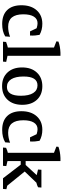

<svg xmlns="http://www.w3.org/2000/svg" viewBox="594 -1178 594 1821"><g transform="rotate(90 890.5 -268.0)"><path d="M208 7.8Q122.1 7.8 76.2 -39.6Q30.3 -86.9 30.3 -174.8Q30.3 -265.6 77.9 -319.3Q125.5 -373 206.1 -373Q265.1 -373 311 -346.7Q314.9 -328.1 316.9 -304.9Q318.8 -281.7 317.4 -256.3H278.3L238.3 -340.3L280.3 -303.7Q261.7 -314.9 240.2 -321.3Q218.8 -327.6 200.7 -327.6Q160.2 -327.6 138.2 -292.7Q116.2 -257.8 116.2 -192.9Q116.2 -48.8 233.9 -48.8Q280.8 -48.8 329.1 -66.9L325.7 -21Q278.8 7.8 208 7.8Z M431.6 -2.9V-504.9L509.8 -490.7V-2.9ZM376 0 378.4 -29.3Q391.6 -34.7 407 -39.3Q422.4 -43.9 440.9 -48.3L431.6 -12.2V-79.1H509.8V-12.2L502 -44.4L567.4 -30.3L564.9 0ZM431.6 -436.5V-497.6L439 -480.5L373 -506.3L375 -525.9Q420.9 -542.5 480.5 -544.9H509.8V-460.9Z M796.9 8.8Q715.8 8.8 668 -42.5Q620.1 -93.8 620.1 -181.2Q620.1 -269 668.5 -321Q716.8 -373 798.3 -373Q879.4 -373 927 -321.3Q974.6 -269.5 974.6 -182.6Q974.6 -94.7 926.5 -43Q878.4 8.8 796.9 8.8ZM805.2 -37.1Q888.7 -37.1 888.7 -169.4Q888.7 -245.6 862.8 -286.4Q836.9 -327.1 789.6 -327.1Q706.1 -327.1 706.1 -194.8Q706.1 -118.7 731.9 -77.9Q757.8 -37.1 805.2 -37.1Z M1212.9 7.8Q1127 7.8 1081.1 -39.6Q1035.2 -86.9 1035.2 -174.8Q1035.2 -265.6 1082.8 -319.3Q1130.4 -373 1210.9 -373Q1270 -373 1315.9 -346.7Q1319.8 -328.1 1321.8 -304.9Q1323.7 -281.7 1322.3 -256.3H1283.2L1243.2 -340.3L1285.2 -303.7Q1266.6 -314.9 1245.1 -321.3Q1223.6 -327.6 1205.6 -327.6Q1165 -327.6 1143.1 -292.7Q1121.1 -257.8 1121.1 -192.9Q1121.1 -48.8 1238.8 -48.8Q1285.6 -48.8 1334 -66.9L1330.6 -21Q1283.7 7.8 1212.9 7.8Z M1429.7 -2.9V-514.6H1507.8V-2.9ZM1466.3 -168V-214.8H1562.5V-168ZM1671.4 0 1533.7 -179.2V-202.6L1660.6 -340.3L1648.9 -317.9L1588.4 -332L1590.8 -364.3H1759.3L1756.8 -333Q1745.1 -326.2 1731.2 -321.8Q1717.3 -317.4 1703.1 -314L1733.4 -337.9L1593.8 -191.9L1591.3 -225.6L1750 -29.8L1715.3 -46.4L1774.9 -32.2L1772.5 0ZM1379.9 0 1382.3 -29.3Q1396.5 -36.1 1410.6 -40.5Q1424.8 -44.9 1439 -48.3L1429.7 -12.2V-79.1H1507.8V-12.2L1500 -44.4L1555.7 -31.2L1553.2 0ZM1429.7 -436.5V-497.6L1437 -480.5L1371.1 -506.3L1373 -525.9Q1418.9 -542.5 1478.5 -544.9H1507.8V-460.9Z"/></g></svg>

Font: Markazi Text
Style: Regular
Weight: 400
Designer: Borna Izadpanah (Arabic designer), Fiona Ross (Arabic design director) and Florian Runge (Latin designer)
Foundry: Borna Izadpanah and Florian Runge
Version: Version 1.000